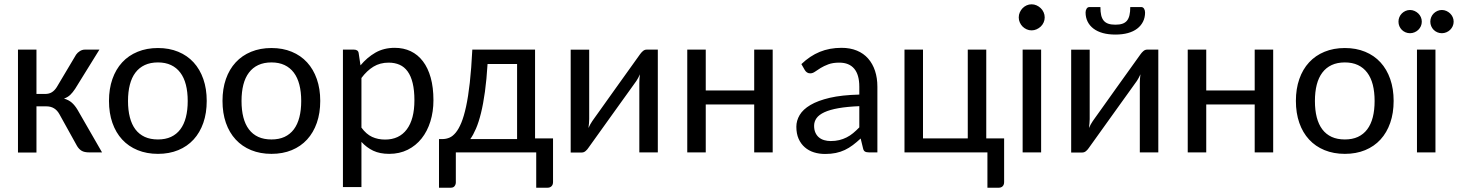

<svg xmlns="http://www.w3.org/2000/svg" viewBox="-20 -708 6773 892"><path d="M333.5 -454.1Q340.3 -463.9 351.3 -470.7Q362.3 -477.5 374.5 -477.5H441.9L329.1 -295.4Q317.9 -278.3 306.2 -267.1Q294.4 -255.9 277.3 -250Q299.3 -243.7 313.7 -231Q328.1 -218.3 340.3 -197.8L454.1 0H395Q371.6 0 359.1 -7.6Q346.7 -15.1 337.9 -29.8L255.9 -177.7Q235.8 -213.9 195.8 -213.9H149.4V0.5H63.5V-477.5H149.4V-271.5H189.5Q208 -271.5 220.9 -279.5Q233.9 -287.6 243.7 -303.2Z M486.3 0ZM713.9 -484.9Q766.1 -484.9 808.1 -467.5Q850.1 -450.2 879.4 -418.2Q908.7 -386.2 924.6 -340.8Q940.4 -295.4 940.4 -239.3Q940.4 -182.6 924.6 -137.2Q908.7 -91.8 879.4 -59.8Q850.1 -27.8 808.1 -10.5Q766.1 6.8 713.9 6.8Q661.6 6.8 619.4 -10.5Q577.1 -27.8 547.6 -59.8Q518.1 -91.8 502.2 -137.2Q486.3 -182.6 486.3 -239.3Q486.3 -295.4 502.2 -340.8Q518.1 -386.2 547.6 -418.2Q577.1 -450.2 619.4 -467.5Q661.6 -484.9 713.9 -484.9ZM713.9 -60.1Q748.5 -60.1 774.4 -72Q800.3 -84 817.6 -106.9Q835 -129.9 843.5 -163.1Q852.1 -196.3 852.1 -238.8Q852.1 -281.2 843.5 -314.5Q835 -347.7 817.6 -370.6Q800.3 -393.6 774.4 -405.8Q748.5 -418 713.9 -418Q678.7 -418 652.6 -405.8Q626.5 -393.6 609.1 -370.6Q591.8 -347.7 583.3 -314.5Q574.7 -281.2 574.7 -238.8Q574.7 -196.3 583.3 -163.1Q591.8 -129.9 609.1 -106.9Q626.5 -84 652.6 -72Q678.7 -60.1 713.9 -60.1Z M1013.7 0ZM1241.2 -484.9Q1293.5 -484.9 1335.4 -467.5Q1377.4 -450.2 1406.7 -418.2Q1436 -386.2 1451.9 -340.8Q1467.8 -295.4 1467.8 -239.3Q1467.8 -182.6 1451.9 -137.2Q1436 -91.8 1406.7 -59.8Q1377.4 -27.8 1335.4 -10.5Q1293.5 6.8 1241.2 6.8Q1189 6.8 1146.7 -10.5Q1104.5 -27.8 1075 -59.8Q1045.4 -91.8 1029.5 -137.2Q1013.7 -182.6 1013.7 -239.3Q1013.7 -295.4 1029.5 -340.8Q1045.4 -386.2 1075 -418.2Q1104.5 -450.2 1146.7 -467.5Q1189 -484.9 1241.2 -484.9ZM1241.2 -60.1Q1275.9 -60.1 1301.8 -72Q1327.6 -84 1345 -106.9Q1362.3 -129.9 1370.8 -163.1Q1379.4 -196.3 1379.4 -238.8Q1379.4 -281.2 1370.8 -314.5Q1362.3 -347.7 1345 -370.6Q1327.6 -393.6 1301.8 -405.8Q1275.9 -418 1241.2 -418Q1206.1 -418 1179.9 -405.8Q1153.8 -393.6 1136.5 -370.6Q1119.1 -347.7 1110.6 -314.5Q1102.1 -281.2 1102.1 -238.8Q1102.1 -196.3 1110.6 -163.1Q1119.1 -129.9 1136.5 -106.9Q1153.8 -84 1179.9 -72Q1206.1 -60.1 1241.2 -60.1Z M1573.2 0ZM1573.2 161.1V-477.5H1624.5Q1633.8 -477.5 1639.6 -473.4Q1645.5 -469.2 1646.5 -460L1654.8 -404.3Q1685.1 -440.9 1724.1 -463.4Q1763.2 -485.8 1814 -485.8Q1855 -485.8 1888.2 -470Q1921.4 -454.1 1944.8 -423.3Q1968.3 -392.6 1981 -347.2Q1993.7 -301.8 1993.7 -242.2Q1993.7 -189.5 1979.5 -143.8Q1965.3 -98.1 1938.7 -64.7Q1912.1 -31.2 1874 -12.2Q1835.9 6.8 1788.1 6.8Q1744.6 6.8 1713.9 -7.8Q1683.1 -22.5 1659.2 -48.8V161.1ZM1785.6 -417Q1745.6 -417 1715.1 -398.4Q1684.6 -379.9 1659.2 -345.7V-115.2Q1681.6 -84.5 1708.7 -72Q1735.8 -59.6 1769 -59.6Q1834.5 -59.6 1869.9 -106.9Q1905.3 -154.3 1905.3 -242.2Q1905.3 -288.6 1897.2 -321.8Q1889.2 -355 1873.8 -376.2Q1858.4 -397.5 1836.2 -407.2Q1814 -417 1785.6 -417Z M2465.8 -477.5V-64.9H2549.3V137.7Q2549.3 150.4 2542.2 157.2Q2535.2 164.1 2523.9 164.1H2471.2V0H2097.7V139.6Q2097.7 148.9 2092 156.5Q2086.4 164.1 2074.2 164.1H2019.5V-62H2038.6Q2054.2 -62.5 2068.8 -68.8Q2083.5 -75.2 2097.4 -92Q2111.3 -108.9 2123.3 -137.9Q2135.3 -167 2145.3 -212.9Q2155.3 -258.8 2162.6 -323.7Q2169.9 -388.7 2174.3 -477.5ZM2245.1 -410.6Q2240.7 -337.9 2232.9 -281.5Q2225.1 -225.1 2214.6 -182.6Q2204.1 -140.1 2191.4 -110.6Q2178.7 -81.1 2165 -62H2382.3V-410.6Z M2631.3 0.5V-477.1H2717.3V-154.8Q2717.3 -145.5 2716.3 -134.8Q2715.3 -124 2713.9 -113.3Q2717.8 -122.6 2722.4 -130.4Q2727.1 -138.2 2731.4 -145Q2731.9 -146 2741.9 -159.9Q2752 -173.8 2767.6 -195.8Q2783.2 -217.8 2803.2 -245.8Q2823.2 -273.9 2843.8 -302.7Q2892.1 -370.6 2953.6 -456.1Q2959 -463.9 2966.8 -470.7Q2974.6 -477.5 2984.4 -477.5H3036.1V0H2950.2V-322.3Q2950.2 -331.1 2950.9 -341.6Q2951.7 -352.1 2953.1 -362.8Q2949.2 -353.5 2944.8 -345.9Q2940.4 -338.4 2936.5 -332Q2935.5 -331.1 2925.8 -317.1Q2916 -303.2 2900.1 -281.2Q2884.3 -259.3 2864.3 -231.4Q2844.2 -203.6 2823.7 -174.8Q2775.4 -106.9 2713.9 -21.5Q2709 -13.7 2700.9 -6.6Q2692.9 0.5 2683.1 0.5Z M3569.8 -477.5V0H3483.9V-222.7H3258.8V0H3172.9V-477.5H3258.8V-287.6H3483.9V-477.5Z M3679.7 0ZM4018.1 0Q4005.4 0 3998.5 -3.9Q3991.7 -7.8 3989.3 -20L3978.5 -64.5Q3960 -47.4 3942.1 -33.9Q3924.3 -20.5 3904.8 -11.2Q3885.3 -2 3862.8 2.7Q3840.3 7.3 3813.5 7.3Q3785.6 7.3 3761.5 -0.2Q3737.3 -7.8 3719 -23.7Q3700.7 -39.6 3690.2 -63.2Q3679.7 -86.9 3679.7 -119.1Q3679.7 -147.5 3695.1 -173.6Q3710.4 -199.7 3745.1 -220.2Q3779.8 -240.7 3835.4 -253.7Q3891.1 -266.6 3972.2 -268.6V-305.2Q3972.2 -360.8 3948.5 -388.9Q3924.8 -417 3879.4 -417Q3849.1 -417 3828.4 -409.2Q3807.6 -401.4 3792.5 -392.1Q3777.3 -382.8 3766.4 -375Q3755.4 -367.2 3744.1 -367.2Q3735.4 -367.2 3729 -371.6Q3722.7 -376 3718.8 -382.8L3703.1 -410.2Q3742.7 -448.2 3788.3 -467Q3834 -485.8 3889.6 -485.8Q3929.7 -485.8 3960.9 -472.9Q3992.2 -460 4013.2 -436Q4034.2 -412.1 4045.2 -378.9Q4056.2 -345.7 4056.2 -305.2V0ZM3839.4 -52.7Q3860.8 -52.7 3878.9 -57.1Q3897 -61.5 3913.1 -69.6Q3929.2 -77.6 3943.6 -89.6Q3958 -101.6 3972.2 -116.2V-214.8Q3915 -212.4 3875 -205.3Q3835 -198.2 3809.8 -186.5Q3784.7 -174.8 3773.4 -158.9Q3762.2 -143.1 3762.2 -123.5Q3762.2 -105 3768.3 -91.6Q3774.4 -78.1 3784.7 -69.6Q3794.9 -61 3809.1 -56.9Q3823.2 -52.7 3839.4 -52.7Z M4182.1 -477.5H4268.1V-64.9H4476.1V-477.5H4562V-64.9H4645V137.7Q4645 150.4 4638.2 157.2Q4631.3 164.1 4620.1 164.1H4567.4V0H4182.1Z M4712.9 0ZM4816.9 -477.5V0H4731V-477.5ZM4833.5 -627Q4833.5 -614.7 4828.6 -603.8Q4823.7 -592.8 4815.2 -584.7Q4806.6 -576.7 4795.7 -571.8Q4784.7 -566.9 4772.5 -566.9Q4760.3 -566.9 4749.5 -571.8Q4738.8 -576.7 4730.7 -584.7Q4722.7 -592.8 4717.8 -603.8Q4712.9 -614.7 4712.9 -627Q4712.9 -639.6 4717.8 -650.6Q4722.7 -661.6 4730.7 -669.9Q4738.8 -678.2 4749.5 -683.1Q4760.3 -688 4772.5 -688Q4784.7 -688 4795.7 -683.1Q4806.6 -678.2 4815.2 -669.9Q4823.7 -661.6 4828.6 -650.6Q4833.5 -639.6 4833.5 -627Z M4956.5 0ZM4956.5 0.5V-477.1H5042.5V-154.8Q5042.5 -145.5 5041.5 -134.8Q5040.5 -124 5039.1 -113.3Q5043 -122.6 5047.6 -130.4Q5052.2 -138.2 5056.6 -145Q5057.1 -146 5067.1 -159.9Q5077.1 -173.8 5092.8 -195.8Q5108.4 -217.8 5128.4 -245.8Q5148.4 -273.9 5168.9 -302.7Q5217.3 -370.6 5278.8 -456.1Q5284.2 -463.9 5292 -470.7Q5299.8 -477.5 5309.6 -477.5H5361.3V0H5275.4V-322.3Q5275.4 -331.1 5276.1 -341.6Q5276.9 -352.1 5278.3 -362.8Q5274.4 -353.5 5270 -345.9Q5265.6 -338.4 5261.7 -332Q5260.7 -331.1 5251 -317.1Q5241.2 -303.2 5225.3 -281.2Q5209.5 -259.3 5189.5 -231.4Q5169.4 -203.6 5148.9 -174.8Q5100.6 -106.9 5039.1 -21.5Q5034.2 -13.7 5026.1 -6.6Q5018.1 0.5 5008.3 0.5ZM5162.1 -593.3Q5181.2 -593.3 5194.3 -597.7Q5207.5 -602.1 5215.6 -611.8Q5223.6 -621.6 5227.3 -637.2Q5231 -652.8 5231 -675.3H5281.2Q5290.5 -675.3 5295.2 -667.5Q5299.8 -659.7 5299.8 -649.9Q5299.8 -626.5 5290.3 -607.4Q5280.8 -588.4 5263.2 -575Q5245.6 -561.5 5220 -554.4Q5194.3 -547.4 5162.1 -547.4Q5129.4 -547.4 5103.8 -554.4Q5078.1 -561.5 5060.3 -575Q5042.5 -588.4 5033 -607.4Q5023.4 -626.5 5023.4 -649.9Q5023.4 -659.7 5028.1 -667.5Q5032.7 -675.3 5042 -675.3H5092.3Q5092.3 -652.8 5095.9 -637.2Q5099.6 -621.6 5107.9 -611.8Q5116.2 -602.1 5129.4 -597.7Q5142.6 -593.3 5162.1 -593.3Z M5895 -477.5V0H5809.1V-222.7H5584V0H5498V-477.5H5584V-287.6H5809.1V-477.5Z M6000.5 0ZM6228 -484.9Q6280.3 -484.9 6322.3 -467.5Q6364.3 -450.2 6393.6 -418.2Q6422.9 -386.2 6438.7 -340.8Q6454.6 -295.4 6454.6 -239.3Q6454.6 -182.6 6438.7 -137.2Q6422.9 -91.8 6393.6 -59.8Q6364.3 -27.8 6322.3 -10.5Q6280.3 6.8 6228 6.8Q6175.8 6.8 6133.5 -10.5Q6091.3 -27.8 6061.8 -59.8Q6032.2 -91.8 6016.4 -137.2Q6000.5 -182.6 6000.5 -239.3Q6000.5 -295.4 6016.4 -340.8Q6032.2 -386.2 6061.8 -418.2Q6091.3 -450.2 6133.5 -467.5Q6175.8 -484.9 6228 -484.9ZM6228 -60.1Q6262.7 -60.1 6288.6 -72Q6314.5 -84 6331.8 -106.9Q6349.1 -129.9 6357.7 -163.1Q6366.2 -196.3 6366.2 -238.8Q6366.2 -281.2 6357.7 -314.5Q6349.1 -347.7 6331.8 -370.6Q6314.5 -393.6 6288.6 -405.8Q6262.7 -418 6228 -418Q6192.9 -418 6166.7 -405.8Q6140.6 -393.6 6123.3 -370.6Q6106 -347.7 6097.4 -314.5Q6088.9 -281.2 6088.9 -238.8Q6088.9 -196.3 6097.4 -163.1Q6106 -129.9 6123.3 -106.9Q6140.6 -84 6166.7 -72Q6192.9 -60.1 6228 -60.1Z M6491.2 0ZM6648.9 -477.5V0H6563V-477.5ZM6585.4 -607.4Q6585.4 -596.2 6581.1 -586.4Q6576.7 -576.7 6569.1 -569.3Q6561.5 -562 6551.5 -557.9Q6541.5 -553.7 6530.8 -553.7Q6519.5 -553.7 6509.8 -557.9Q6500 -562 6492.7 -569.3Q6485.4 -576.7 6481.2 -586.4Q6477.1 -596.2 6477.1 -607.4Q6477.1 -618.7 6481.2 -628.4Q6485.4 -638.2 6492.7 -645.5Q6500 -652.8 6509.8 -657.2Q6519.5 -661.6 6530.8 -661.6Q6541.5 -661.6 6551.5 -657.2Q6561.5 -652.8 6569.1 -645.5Q6576.7 -638.2 6581.1 -628.4Q6585.4 -618.7 6585.4 -607.4ZM6733.4 -607.4Q6733.4 -596.2 6729 -586.4Q6724.6 -576.7 6717 -569.3Q6709.5 -562 6699.5 -557.9Q6689.5 -553.7 6678.7 -553.7Q6667.5 -553.7 6657.7 -557.9Q6647.9 -562 6640.6 -569.3Q6633.3 -576.7 6629.2 -586.4Q6625 -596.2 6625 -607.4Q6625 -618.7 6629.2 -628.4Q6633.3 -638.2 6640.6 -645.5Q6647.9 -652.8 6657.7 -657.2Q6667.5 -661.6 6678.7 -661.6Q6689.5 -661.6 6699.5 -657.2Q6709.5 -652.8 6717 -645.5Q6724.6 -638.2 6729 -628.4Q6733.4 -618.7 6733.4 -607.4Z"/></svg>

Font: Carlito
Style: Regular
Weight: 400
Designer: Lukasz Dziedzic
Foundry: tyPoland Lukasz Dziedzic
Version: Version 1.103; Beta1; all basic design good, some composites